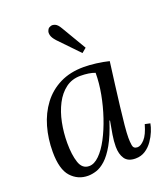

<svg xmlns="http://www.w3.org/2000/svg" viewBox="-141 -859 831 966"><g transform="rotate(-20 274.0 -376.0)"><path d="M329 -511Q359 -511 395 -506.5Q431 -502 463 -494Q455 -434 447.5 -374.5Q440 -315 433.5 -261.5Q427 -208 423 -165.5Q419 -123 419 -99Q419 -79 422 -59Q425 -39 447 -39Q464 -39 484.5 -61Q505 -83 520 -136L548 -130Q545 -112 535.5 -88.5Q526 -65 510 -42Q494 -19 471 -4Q448 11 418 11Q378 11 361 -14Q344 -39 344 -79Q344 -108 349.5 -142Q355 -176 362 -213H359Q335 -139 309.5 -94.5Q284 -50 258.5 -27Q233 -4 209 3.5Q185 11 164 11Q110 11 73.5 -29Q37 -69 37 -163Q37 -233 55 -296Q73 -359 109.5 -407.5Q146 -456 201 -483.5Q256 -511 329 -511ZM298 -475Q253 -475 219.5 -450Q186 -425 164 -382.5Q142 -340 131.5 -287.5Q121 -235 121 -180Q121 -116 135 -74.5Q149 -33 186 -33Q213 -33 240.5 -60Q268 -87 292 -132.5Q316 -178 335 -234.5Q354 -291 365 -350Q376 -409 376 -463Q361 -469 341 -472Q321 -475 298 -475ZM348 -579 245 -686Q228 -705 224.5 -719Q221 -733 224.5 -742Q228 -751 232 -755Q235 -758 244.5 -761.5Q254 -765 267.5 -759.5Q281 -754 294 -731L372 -599Z"/></g></svg>

Font: Lora Italic
Style: Italic
Weight: 400
Italic angle: -3°
Designer: Olga Karpushina, Alexei Vanyashin (Cyrillic)
Foundry: Cyreal
Version: Version 2.210; ttfautohint (v1.8.1.43-b0c9)